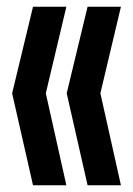

<svg xmlns="http://www.w3.org/2000/svg" viewBox="-20 -628 395 570"><path d="M177 -608 116 -351 177 -78H78L16 -351L78 -608ZM339 -608 278 -351 339 -78H240L178 -351L240 -608Z"/></svg>

Font: BebasNeueW01-Regular
Style: Regular
Weight: 400
Designer: Ryoichi Tsunekawa
Foundry: Ryoichi Tsunekawa
Version: Version 1.30